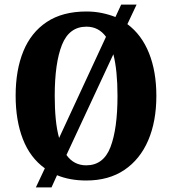

<svg xmlns="http://www.w3.org/2000/svg" viewBox="-20 -775 748 835"><path d="M175 -43Q111 -89 79.5 -170Q48 -251 48 -359Q48 -470 81.5 -552Q115 -634 183.5 -679.5Q252 -725 356 -725Q391 -725 422.5 -718.5Q454 -712 482 -701L507 -755H574L534 -670Q596 -624 628 -544Q660 -464 660 -358Q660 -247 624.5 -164.5Q589 -82 521 -36Q453 10 355 10Q284 10 228 -13L204 40H136ZM441 -615Q409 -659 356 -659Q281 -659 249.5 -580Q218 -501 218 -358Q218 -303 222.5 -257Q227 -211 237 -175ZM355 -56Q430 -56 460.5 -135.5Q491 -215 491 -358Q491 -413 486.5 -458.5Q482 -504 473 -539L269 -101Q301 -56 355 -56Z"/></svg>

Font: Noto Serif Bengali Condensed ExtraBold
Style: Regular
Weight: 800
Width: 3
Designer: Juan Bruce, Universal Thirst, Indian Type Foundry and the Monotype Design Team.
Foundry: Monotype Imaging Inc.
Version: Version 2.003; ttfautohint (v1.8.4.7-5d5b)